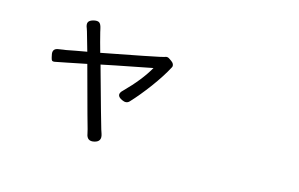

<svg xmlns="http://www.w3.org/2000/svg" viewBox="-84 -791 1667 1070"><g transform="rotate(15 750.0 -256.5)"><path d="M469.7 36.1Q468.8 32.2 466.8 23.9Q464.8 15.6 463.9 11.7Q454.1 -20.5 396.5 -234.4Q377 -305.7 368.2 -338.9Q327.1 -330.1 256.8 -316.4Q209 -307.6 192.4 -303.7Q178.7 -300.8 173.8 -305.7Q169.9 -309.6 167 -323.2Q166 -329.1 165 -333Q154.3 -373 194.3 -377Q202.1 -377.9 218.8 -380.9Q228.5 -381.8 233.4 -382.8Q242.2 -383.8 290 -393.6Q328.1 -400.4 350.6 -404.3Q327.1 -485.4 319.3 -513.7Q318.4 -518.6 314.5 -528.3Q304.7 -550.8 310.5 -563.5Q316.4 -576.2 339.8 -582Q361.3 -586.9 371.6 -580.1Q381.8 -573.2 386.7 -551.8Q387.7 -545.9 390.6 -535.2Q391.6 -532.2 391.6 -530.3L406.2 -473.6L421.9 -417Q422.9 -417 425.8 -418Q720.7 -474.6 752.9 -482.4Q759.8 -484.4 775.4 -488.3Q790 -495.1 803.7 -484.4L816.4 -475.6Q826.2 -468.8 829.6 -459Q833 -449.2 828.1 -441.4Q798.8 -385.7 747.1 -315.4Q696.3 -247.1 651.4 -199.2Q634.8 -180.7 607.4 -194.3Q564.5 -214.8 599.6 -247.1Q686.5 -334 730.5 -412.1Q712.9 -409.2 521.5 -371.1Q467.8 -360.4 440.4 -354.5Q443.4 -343.8 449.2 -322.3Q526.4 -43.9 538.1 -5.9Q539.1 -1 543 8.8Q544.9 14.6 545.9 17.6Q559.6 59.6 518.1 69.3Q476.6 79.1 469.7 36.1Z"/></g></svg>

Font: Bpmf GenSen Rounded R
Style: R
Weight: 400
Foundry: But Ko
Version: Version 1.320